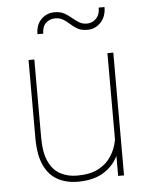

<svg xmlns="http://www.w3.org/2000/svg" viewBox="-53 -769 638 823"><g transform="rotate(-5 266.5 -358.0)"><path d="M212.9 -696.3Q189 -696.3 172.6 -681.2Q156.2 -666 156.2 -635.3H131.3Q131.3 -675.8 154.8 -699.2Q178.2 -722.7 212.4 -722.7Q237.8 -722.7 255.1 -712.6Q272.5 -702.6 287.1 -689.9Q300.3 -678.7 314.2 -670.4Q328.1 -662.1 346.7 -662.1Q369.6 -662.1 386.2 -678.7Q402.8 -695.3 402.8 -726.1H427.7Q427.7 -685.5 404.1 -660.4Q380.4 -635.3 346.2 -635.3Q319.8 -635.3 303 -645.3Q286.1 -655.3 272.5 -668Q260.3 -679.2 246.3 -687.7Q232.4 -696.3 212.9 -696.3ZM422.9 -528.3H448.2V0H422.9V-85.9Q400.9 -41.5 357.9 -15.9Q314.9 9.8 249 9.8Q200.2 9.8 162.8 -10.3Q125.5 -30.3 104.5 -74.7Q83.5 -119.1 83.5 -192.9V-528.3H108.4V-191.9Q108.4 -127.4 126.5 -88.9Q144.5 -50.3 176.3 -33.4Q208 -16.6 248 -16.6Q304.2 -16.6 340.1 -35.6Q376 -54.7 396 -86.2Q416 -117.7 422.9 -155.8Z"/></g></svg>

Font: Robert Sans Thin
Style: Regular
Weight: 100
Designer: Christian Robertson (extended by Adam Twardoch)
Foundry: Google
Version: Version 12.135;April 2, 2019;FontCreator 11.5.0.2425 64-bit;